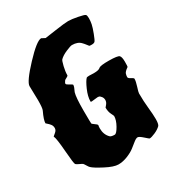

<svg xmlns="http://www.w3.org/2000/svg" viewBox="-185 -873 915 1000"><g transform="rotate(-30 272.0 -373.0)"><path d="M332 -461 359 -460Q389 -460 398 -469Q407 -478 459.5 -477.5Q512 -477 520.5 -468.5Q529 -460 529 -431Q529 -402 527 -400Q505 -385 502 -374Q499 -363 499 -355.5Q499 -348 513.5 -341Q528 -334 528 -329Q528 -314 519 -286Q510 -258 510 -251Q510 -203 514.5 -161.5Q519 -120 519 -92Q519 -64 512 -54Q498 -40 475 -30Q452 -20 441 -20Q439 -20 418.5 -38.5Q398 -57 389 -57Q380 -57 365.5 -45.5Q351 -34 334 -20.5Q317 -7 288.5 4.5Q260 16 233 16Q206 16 158 -9Q110 -34 97 -47Q93 -50 85.5 -62.5Q78 -75 75 -78Q72 -81 57.5 -87.5Q43 -94 38 -99Q33 -104 27 -183Q21 -262 13 -278V-279Q13 -280 26.5 -290.5Q40 -301 40 -314.5Q40 -328 32.5 -337.5Q25 -347 17.5 -353Q10 -359 10 -360Q10 -380 31 -424Q37 -436 37 -484L35 -569Q35 -595 110 -675Q185 -755 212 -755L233 -744Q236 -744 296.5 -753Q357 -762 378 -762Q399 -762 434.5 -755Q470 -748 475 -743Q480 -738 480 -721Q480 -704 476.5 -686.5Q473 -669 461 -637.5Q449 -606 443.5 -600Q438 -594 424.5 -594Q411 -594 409.5 -595.5Q408 -597 400.5 -607Q393 -617 386 -624Q368 -644 333 -644Q324 -644 296 -632Q268 -620 253 -605Q248 -600 241 -571Q234 -542 234 -519Q234 -515 212 -504Q203 -492 203 -486.5Q203 -481 219.5 -472.5Q236 -464 236 -461Q236 -450 223 -424Q215 -398 215 -319Q215 -240 217 -238Q219 -236 226 -231Q244 -219 244 -214Q242 -206 242 -195Q242 -158 265 -135Q272 -128 293 -128Q304 -128 321.5 -159Q339 -190 339 -214Q339 -216 330.5 -233Q322 -250 322 -274L332 -286Q341 -297 341 -309.5Q341 -322 333.5 -331Q326 -340 322 -341Q318 -342 313 -342L276 -338Q270 -338 270 -341Q270 -371 286.5 -408.5Q303 -446 315 -458Q318 -461 332 -461Z"/></g></svg>

Font: Piedra
Style: Regular
Weight: 400
Designer: Angel Koziupa & Ale Paul
Foundry: Angel Koziupa and Alejandro Paul
Version: Version 1.000